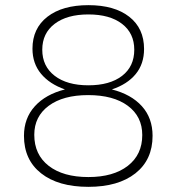

<svg xmlns="http://www.w3.org/2000/svg" viewBox="-20 -722 685 745"><path d="M539 -532Q539 -474 506.5 -434.5Q474 -395 414 -375Q489 -356 530.5 -310Q572 -264 572 -195Q572 -102 505.5 -49.5Q439 3 323 3Q206 3 139.5 -49.5Q73 -102 73 -195Q73 -263 115 -309.5Q157 -356 232 -375Q172 -396 139 -436Q106 -476 106 -533Q106 -612 164 -657Q222 -702 323 -702Q424 -702 481.5 -657Q539 -612 539 -532ZM144 -529Q144 -465 192 -428Q240 -391 323 -391Q406 -391 453.5 -427.5Q501 -464 501 -529Q501 -593 453.5 -629.5Q406 -666 323 -666Q240 -666 192 -629.5Q144 -593 144 -529ZM113 -199Q113 -122 169 -78.5Q225 -35 323 -35Q420 -35 476 -78.5Q532 -122 532 -198Q532 -270 476 -311.5Q420 -353 322 -353Q225 -353 169 -311.5Q113 -270 113 -199Z"/></svg>

Font: Gontserrat ExtraLight
Style: Regular
Weight: 275
Designer: Julieta Ulanovsky
Foundry: Julieta Ulanovsky
Version: Version 6.001